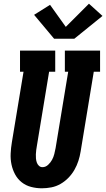

<svg xmlns="http://www.w3.org/2000/svg" viewBox="-20 -1008 573 1036"><path d="M206 8Q176 8 147.5 0.5Q119 -7 97 -24.5Q75 -42 61.5 -67Q48 -92 42 -120.5Q36 -149 37.5 -179.5Q39 -210 44 -240L107 -621H88V-735H278V-621H245L179 -221Q177 -210 175.5 -198.5Q174 -187 173.5 -175.5Q173 -164 174 -153Q175 -142 178.5 -131.5Q182 -121 190 -113.5Q198 -106 209 -106Q226 -106 239.5 -118.5Q253 -131 261 -146Q269 -161 273 -177Q277 -193 280 -209L348 -621H330V-735H520V-621H486L415 -190Q411 -165 403 -140Q395 -115 381.5 -91.5Q368 -68 349 -48.5Q330 -29 306.5 -15.5Q283 -2 257 3Q231 8 206 8ZM381 -799H272L164 -928L250 -982L335 -863L460 -988L533 -922Z"/></svg>

Font: Iosevka Slab Heavy Oblique
Style: Regular
Weight: 900
Italic angle: -9°
Monospace: yes
Designer: Belleve Invis
Foundry: Belleve Invis
Version: Version 11.1.1; ttfautohint (v1.8.3)